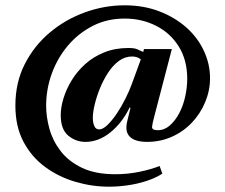

<svg xmlns="http://www.w3.org/2000/svg" viewBox="-20 -691 850 724"><path d="M391 13Q327 13 264 -5.5Q201 -24 150 -61.5Q99 -99 68.5 -156.5Q38 -214 38 -293Q38 -380 73.5 -449.5Q109 -519 168 -568.5Q227 -618 300.5 -644.5Q374 -671 450 -671Q521 -671 580 -648.5Q639 -626 682 -588Q725 -550 748.5 -500Q772 -450 772 -396Q772 -350 754 -306.5Q736 -263 704 -229Q672 -195 628.5 -175.5Q585 -156 535 -156Q489 -156 469.5 -175.5Q450 -195 460 -235L472 -284L469 -286Q441 -228 396.5 -192Q352 -156 302 -156Q266 -156 237.5 -179.5Q209 -203 209 -257Q209 -286 219.5 -320.5Q230 -355 250.5 -388.5Q271 -422 301.5 -449.5Q332 -477 373 -493.5Q414 -510 464 -510Q486 -510 495.5 -506Q505 -502 520 -495L523 -506H628L561 -249Q555 -227 553.5 -213.5Q552 -200 575 -200Q600 -200 620.5 -218Q641 -236 656 -264.5Q671 -293 678.5 -327.5Q686 -362 686 -394Q686 -464 654.5 -515Q623 -566 569 -593.5Q515 -621 450 -621Q384 -621 330 -593.5Q276 -566 236.5 -519.5Q197 -473 175.5 -414Q154 -355 154 -292Q154 -250 166.5 -205Q179 -160 208.5 -121.5Q238 -83 288.5 -58.5Q339 -34 415 -34Q461 -34 505 -43Q549 -52 582 -65L592 -36Q565 -19 530.5 -8Q496 3 460 8Q424 13 391 13ZM354 -203Q368 -203 385.5 -220Q403 -237 420.5 -263Q438 -289 453 -319Q468 -349 477 -374L511 -467Q504 -473 495.5 -475.5Q487 -478 478 -478Q451 -478 428 -461Q405 -444 387 -416Q369 -388 356.5 -357Q344 -326 337 -296.5Q330 -267 330 -246Q330 -229 335.5 -216Q341 -203 354 -203Z"/></svg>

Font: Frank Ruhl Libre ExtraBold
Style: Regular
Weight: 800
Designer: Yanek Iontef
Foundry: Fontef
Version: Version 6.003;gftools[0.9.30]